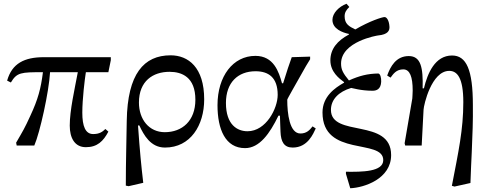

<svg xmlns="http://www.w3.org/2000/svg" viewBox="-20 -776 2607 1024"><path d="M571 -455V-471H214C110 -471 44 -438 18 -346L38 -336C70 -390 92 -391 209 -391C198 -304 183 -247 142 -159C111 -91 103 -79 66 -15L69 0H163C193 -69 241 -286 247 -391H395C378 -300 352 -188 352 -106C352 -41 378 9 438 9C499 9 531 -23 558 -74L542 -88C528 -75 513 -61 477 -61C435 -61 419 -104 419 -175C419 -248 432 -354 438 -391H558Z M744 199C733 105 726 34 716 -107H723C747 -56 783 11 860 11C996 11 1069 -108 1069 -246C1069 -417 984 -481 890 -481C747 -481 660 -382 656 -132C655 -41 651 81 651 214L666 217ZM721 -229C721 -344 796 -393 884 -393C950 -393 1022 -365 1022 -244C1022 -131 951 -71 859 -71C775 -71 721 -139 721 -229Z M1484 -332C1467 -393 1440 -478 1342 -478C1223 -478 1140 -370 1140 -215C1140 -86 1182 14 1287 14C1364 14 1419 -64 1465 -159H1473C1475 -126 1474 -99 1476 -74C1478 -21 1494 11 1541 11C1622 11 1651 -64 1664 -91L1647 -102C1631 -81 1614 -64 1582 -64C1524 -64 1512 -171 1512 -244C1512 -249 1553 -319 1612 -424L1634 -460V-474L1536 -471C1523 -435 1510 -397 1490 -332ZM1300 -76C1246 -76 1185 -110 1185 -227C1185 -335 1248 -396 1343 -396C1412 -396 1461 -363 1461 -270C1461 -198 1399 -76 1300 -76Z M1997 -384C1940 -383 1897 -372 1841 -347C1810 -385 1799 -404 1799 -437C1799 -555 1993 -587 1997 -587C2049 -592 2059 -613 2057 -635C2055 -666 2043 -685 2031 -685C2018 -685 1952 -664 1875 -619C1841 -635 1818 -649 1818 -689C1818 -709 1826 -722 1843 -739L1828 -756C1788 -741 1753 -706 1753 -670C1753 -621 1808 -602 1841 -595V-592C1779 -559 1742 -515 1742 -454C1742 -393 1788 -358 1815 -338V-335C1765 -307 1700 -261 1700 -176C1700 64 2024 -39 2024 78C2024 141 1910 141 1825 140V151L1848 228C1922 225 2066 178 2066 51C2066 -148 1745 -41 1745 -190C1745 -245 1786 -287 1853 -307C1858 -307 1904 -292 1967 -292C1988 -292 2011 -300 2013 -340C2014 -361 2008 -384 1997 -384Z M2138 -12 2141 0H2229L2239 -191C2240 -216 2281 -398 2376 -398C2418 -398 2451 -362 2451 -231C2451 -84 2425 33 2390 215L2404 219L2489 200C2491 135 2494 82 2496 36C2500 -61 2503 -129 2502 -215C2502 -405 2467 -480 2391 -480C2300 -480 2260 -385 2241 -305H2234C2237 -415 2225 -477 2160 -477C2092 -477 2062 -421 2045 -373L2063 -362C2077 -381 2093 -406 2131 -406C2166 -406 2181 -366 2181 -293C2181 -279 2179 -256 2179 -251Z"/></svg>

Font: mjx-stx-n
Style: Regular
Weight: 500
Version: 1.0.0